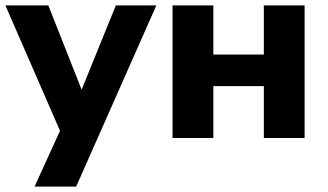

<svg xmlns="http://www.w3.org/2000/svg" viewBox="-24 -511 1213 711"><path d="M104 180 212 -57V5L-4 -491H155L294 -139H262L405 -491H555L258 180Z M615 0V-491H766V-309H953V-491H1104V0H953V-192H766V0Z"/></svg>

Font: Nunito Sans 12pt ExtraBold
Style: Regular
Weight: 800
Designer: Vernon Adams
Foundry: Vernon Adams
Version: Version 3.101;gftools[0.9.27]